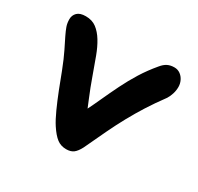

<svg xmlns="http://www.w3.org/2000/svg" viewBox="-119 -653 827 803"><g transform="rotate(30 295.0 -251.5)"><path d="M287 10Q261 10 242 -4.5Q223 -19 202 -51Q187 -74 170.5 -110.5Q154 -147 137.5 -189Q121 -231 108 -266Q89 -315 73.5 -346Q58 -377 48 -397.5Q38 -418 32.5 -433.5Q27 -449 27 -468Q27 -487 40 -500Q53 -513 81 -513Q112 -513 133 -497Q154 -481 170.5 -454Q187 -427 200 -392Q215 -352 230.5 -308Q246 -264 264 -221Q272 -201 280 -182Q295 -212 308 -241Q328 -285 348.5 -326.5Q369 -368 393 -406.5Q417 -445 449 -483Q462 -499 476 -506Q490 -513 509 -513Q525 -513 537.5 -504Q550 -495 557 -480.5Q564 -466 564 -450Q564 -433 559 -417Q554 -401 546 -388Q512 -342 487 -302.5Q462 -263 440 -223Q418 -183 396 -137Q374 -91 347 -33Q335 -10 322 0Q309 10 287 10Z"/></g></svg>

Font: Shantell Sans Light SemiBold
Style: Regular
Weight: 600
Version: Version 1.008;[ac192a2d6]